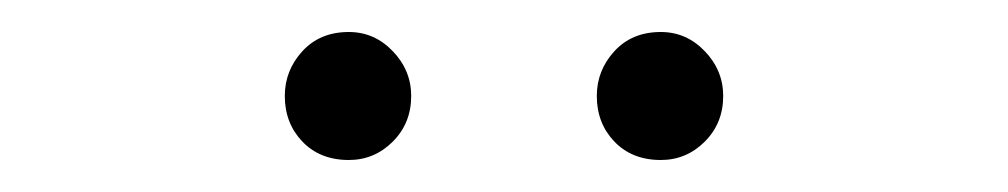

<svg xmlns="http://www.w3.org/2000/svg" viewBox="-20 -761 630 120"><path d="M198 -661Q180 -661 169 -672.5Q158 -684 158 -701Q158 -717 169 -729Q180 -741 198 -741Q214 -741 225.5 -729Q237 -717 237 -701Q237 -684 225.5 -672.5Q214 -661 198 -661ZM393 -661Q375 -661 364 -672.5Q353 -684 353 -701Q353 -717 364 -729Q375 -741 393 -741Q409 -741 420.5 -729Q432 -717 432 -701Q432 -684 420.5 -672.5Q409 -661 393 -661Z"/></svg>

Font: Noto Sans JP Thin ExtraLight
Style: Regular
Weight: 250
Version: Version 2.004-H2;hotconv 1.0.118;makeotfexe 2.5.65603